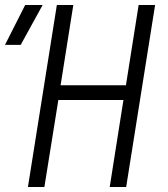

<svg xmlns="http://www.w3.org/2000/svg" viewBox="-53 -750 673 770"><path d="M-33 -570H30L118 -730H48ZM59 0H125L181 -349H442L387 0H453L569 -730H503L452 -408H190L241 -730H175Z"/></svg>

Font: JetBrains Mono ExtraLight
Style: Italic
Weight: 240
Italic angle: -9°
Monospace: yes
Designer: Philipp Nurullin, Konstantin Bulenkov
Foundry: JetBrains
Version: Version 2.305